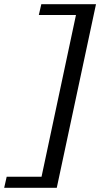

<svg xmlns="http://www.w3.org/2000/svg" viewBox="-71 -770 480 920"><path d="M115 -698 127 -750H389L201 130H-51L-39 77H128L293 -698Z"/></svg>

Font: Roboto Serif
Style: Italic
Weight: 400
Italic angle: -10°
Designer: Greg Gazdowicz
Foundry: Commercial Type
Version: Version 1.008